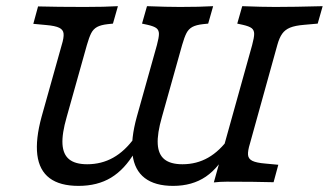

<svg xmlns="http://www.w3.org/2000/svg" viewBox="-20 -591 1065 622"><path d="M114.9 -213.4 179.9 -445.2Q187.2 -468.8 186 -481.8Q184.9 -494.7 171.9 -501Q159 -507.4 129.7 -509.9L87.9 -513.8L103.3 -570.2Q165.3 -568.5 252 -568.5H255.7H255Q318.7 -568.5 362 -571L345.9 -514.5L329.4 -512.8Q307.1 -510.4 294.7 -503.7Q282.3 -496.9 275.5 -483.6Q268.7 -470.3 261.5 -445.2L196.2 -212.5Q180.4 -157.9 182.4 -124.3Q184.4 -90.7 204.2 -74.8Q223.9 -58.9 262.5 -58.9Q308.7 -58.9 346.7 -80.2Q384.7 -101.4 416.1 -145.1L416.6 -97.8Q383.7 -42 339.7 -15.4Q295.6 11.2 234.4 11.2Q174.1 11.2 140.7 -13.9Q107.2 -39.1 100.9 -89.3Q94.7 -139.6 114.9 -213.4ZM423.4 -213.4 488.4 -445.2Q494.9 -469.5 494.9 -481.3Q494.9 -493.2 486.9 -499.6Q478.9 -505.9 458.1 -510.6L440.1 -514.5L456.2 -571Q521.5 -568.5 563 -568.5H564.2H563.5Q627.2 -568.5 670.5 -571L654.4 -514.5L637.9 -512.8Q615.6 -510.4 603.2 -503.7Q590.8 -496.9 584 -483.6Q577.2 -470.3 570 -445.2L504.7 -212.5Q489 -158.1 491 -124.4Q493 -90.8 512.7 -74.9Q532.5 -58.9 571.1 -58.9Q616.9 -58.9 654.4 -80.3Q691.9 -101.6 723.2 -145.6L724.9 -115Q691 -48.9 646.9 -18.8Q602.9 11.2 540.8 11.2Q482.2 11.2 448.9 -14.3Q415.6 -39.9 409.4 -90.1Q403.2 -140.4 423.4 -213.4ZM766.6 -510.6 748.6 -514.5 764.7 -571Q830 -568.5 871.5 -568.5H872.7H871.6Q932.7 -568.5 1025.3 -571L1009.2 -514.5L965.3 -510.6Q935.9 -508.2 919.6 -501.4Q903.4 -494.7 894.2 -481.7Q884.9 -468.8 878.4 -445.2L789.7 -125.8Q782.4 -102.1 783.5 -89.2Q784.6 -76.3 797.6 -69.9Q810.6 -63.5 839.9 -61.1L881.6 -57.2L866.3 -0.7Q804.3 -2.4 717.5 -2.4H713.9Q692.9 -2.4 672.7 0L796.9 -445.2Q803.4 -469.5 803.4 -481.3Q803.4 -493.2 795.4 -499.6Q787.4 -505.9 766.6 -510.6Z"/></svg>

Font: Playfair Micro SmCond SmLight
Style: Italic
Weight: 360
Width: 4
Italic angle: -15.6°
Designer: Claus Eggers Sørensen
Foundry: Claus Eggers Sørensen
Version: Version 2.203;Glyphs 3.3 (3326)